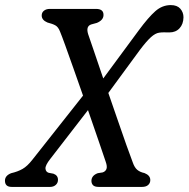

<svg xmlns="http://www.w3.org/2000/svg" viewBox="-32 -735 742 755"><path d="M314.5 -601Q320 -585 336.5 -536.8Q353 -488.5 374 -426.5L513.5 -615.5Q551.5 -667 578.8 -691Q606 -715 639.5 -715Q664.5 -715 677 -700.8Q689.5 -686.5 689.5 -667Q689 -640 674 -623.8Q659 -607.5 634 -607.5Q622.5 -607.5 613 -607.8Q603.5 -608 594 -606.5Q579 -604.5 561.5 -588.8Q544 -573 518 -538.5L394 -369.5Q412.5 -316 430.8 -263Q449 -210 464.5 -166.2Q480 -122.5 490 -96.5Q497 -76 508 -67Q519 -58 536 -54.5Q559 -45.5 559 -27Q559 -15 550.5 -7.5Q542 0 526.5 0H356.5Q340 0 333.8 -6.8Q327.5 -13.5 327.5 -24Q328 -45 352.5 -54L371.5 -57Q382.5 -60.5 386.5 -70.2Q390.5 -80 383.5 -99.5Q377 -119.5 357.5 -176Q338 -232.5 314 -302L166 -110.5Q145.5 -84.5 146.8 -71.8Q148 -59 159.5 -55.5L178 -52Q196 -45.5 196 -28Q196 -15.5 187.2 -7.8Q178.5 0 165 0H14Q-12.5 0 -12.5 -24.5Q-12.5 -44.5 12 -54Q38 -60 56.8 -70.8Q75.5 -81.5 95 -106.5L294.5 -359Q275 -414.5 256.8 -466.2Q238.5 -518 224.5 -556.8Q210.5 -595.5 204 -611Q197 -629 185.8 -635.2Q174.5 -641.5 154.5 -646.5Q132 -656 132 -674Q132 -686 141 -693Q150 -700 164 -700H345.5Q375.5 -700 375 -676Q375 -656 349 -645L327 -639Q305 -632 314.5 -601Z"/></svg>

Font: Fraunces 144pt S100
Style: Italic
Weight: 400
Italic angle: -16°
Version: Version 1.000; ttfautohint (v1.8.3)